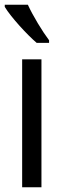

<svg xmlns="http://www.w3.org/2000/svg" viewBox="-28 -786 259 806"><path d="M89 -766H-8V-757C18 -714 86 -640 126 -606H178V-617C150 -654 110 -720 89 -766ZM146 0V-537H65V0Z"/></svg>

Font: Noto Sans Lao Looped ExtraCondensed
Style: Regular
Weight: 400
Width: 2
Designer: Mark Frömberg, Ben Mitchell
Foundry: The Fontpad Ltd
Version: Version 1.003